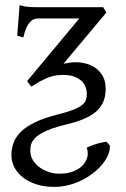

<svg xmlns="http://www.w3.org/2000/svg" viewBox="-20 -482 489 746"><path d="M390.6 -136.7Q390.6 -112.3 383.3 -91.6Q376 -70.8 358.9 -53.7Q341.8 -36.6 313.2 -23.2Q284.7 -9.8 241.7 0.5Q208 8.3 184.3 16.8Q160.6 25.4 144.5 33.9Q128.4 42.5 119.1 51.3Q109.9 60.1 105 69.1Q100.1 78.1 98.9 86.9Q97.7 95.7 97.7 104Q97.7 124 107.9 140.4Q118.2 156.7 134.3 168.5Q150.4 180.2 170.4 186.5Q190.4 192.9 210 192.9Q243.7 192.9 266.8 183.1Q290 173.3 303.2 158.2Q316.4 143.1 319.8 125.5Q323.2 107.9 316.9 91.8Q338.4 82 356 76.7Q373.5 71.3 393.6 68.4L406.7 83Q408.2 98.1 401.6 116Q395 133.8 381.3 151.6Q367.7 169.4 347.9 185.8Q328.1 202.1 304 215.1Q279.8 228 251.7 235.8Q223.6 243.7 193.4 244.1Q153.8 244.6 122.6 234.6Q91.3 224.6 69.3 207.5Q47.4 190.4 35.9 168Q24.4 145.5 24.4 121.1Q24.4 94.7 33.2 71.5Q42 48.3 62.7 28.6Q83.5 8.8 117.7 -7.6Q151.9 -23.9 202.1 -36.6Q239.7 -45.9 262.5 -54.7Q285.2 -63.5 297.4 -72.8Q309.6 -82 313.5 -92.8Q317.4 -103.5 317.4 -116.7Q317.4 -129.4 313 -142.6Q308.6 -155.8 297.9 -166.5Q287.1 -177.2 269 -184.1Q251 -190.9 223.1 -190.9Q188.5 -190.9 158.7 -177.2Q134.3 -166.5 112.8 -152.3L102.5 -145.5Q99.1 -147.9 93.5 -155.5Q87.9 -163.1 85.4 -167L288.1 -410.2H127.9Q120.1 -410.2 112.1 -407.2Q104 -404.3 96.4 -396.2Q88.9 -388.2 82.3 -373.8Q75.7 -359.4 70.8 -336.9L46.9 -342.8L56.2 -461.9Q66.4 -459 75.4 -457.3Q84.5 -455.6 94 -454.8Q103.5 -454.1 114.7 -454.1H380.9L393.1 -433.1L226.6 -234.4Q238.8 -236.8 250.5 -238.5Q262.2 -240.2 273.9 -240.2Q294.4 -240.2 315.4 -234.6Q336.4 -229 353 -216.6Q369.6 -204.1 380.1 -184.6Q390.6 -165 390.6 -136.7Z"/></svg>

Font: Gentium Plus
Style: Regular
Weight: 400
Designer: J. Victor Gaultney, Annie Olsen, Iska Routamaa
Foundry: SIL International
Version: Version 1.510